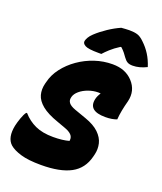

<svg xmlns="http://www.w3.org/2000/svg" viewBox="-172 -1063 1004 1192"><g transform="rotate(20 329.5 -467.0)"><path d="M449 -720Q493 -720 526 -706.5Q559 -693 583 -667Q634 -612 616 -537Q606 -500 600 -468.5Q594 -437 592 -408Q561 -396 517 -396Q402 -396 420 -479Q424 -499 440 -524Q433 -525 425 -525Q392 -525 360 -513.5Q328 -502 305.5 -483Q283 -464 277 -442L276 -437Q271 -418 282.5 -402.5Q294 -387 327 -375L403 -348Q463 -327 495 -296Q527 -265 535.5 -229Q544 -193 535 -156L531 -140Q510 -56 439.5 -18Q369 20 243 20Q159 20 109 5Q59 -10 34 -32Q-8 -70 9 -154Q14 -177 24.5 -207Q35 -237 47 -253H53Q88 -213 136 -191Q184 -169 254 -169Q317 -169 359 -181L360 -187Q362 -208 347.5 -222.5Q333 -237 305 -247L250 -267Q178 -292 141 -322.5Q104 -353 94.5 -388Q85 -423 95 -463L98 -474Q110 -525 144 -569.5Q178 -614 226.5 -648Q275 -682 332 -701Q389 -720 449 -720ZM421 -951Q433 -952 448.5 -953Q464 -954 474 -954Q506 -954 527.5 -947.5Q549 -941 573 -917Q602 -890 623.5 -856Q645 -822 659 -778Q611 -754 567 -754Q545 -754 532 -761.5Q519 -769 507 -786Q498 -799 488.5 -811Q479 -823 463 -838H457Q421 -815 397.5 -793.5Q374 -772 360 -756H341Q273 -756 252 -768Q231 -780 235 -797Q237 -807 245 -821Q253 -835 270 -851Q301 -880 341.5 -907Q382 -934 421 -951Z"/></g></svg>

Font: Recursive Mn Csl St Blk
Style: Italic
Weight: 900
Italic angle: -15°
Monospace: yes
Version: Version 1.079;hotconv 1.0.112;makeotfexe 2.5.65598; ttfautoh